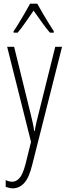

<svg xmlns="http://www.w3.org/2000/svg" viewBox="-20 -784 367 1046"><path d="M19 -529H57L148 -159Q155 -130 158.5 -114Q162 -98 163.5 -88.5Q165 -79 166 -70H169Q174 -99 179 -119.5Q184 -140 189 -160L281 -529H318L155 116Q138 185 111.5 213.5Q85 242 49 242Q39 242 30 239.5Q21 237 11 234V197Q29 206 47 206Q68 206 86 186.5Q104 167 119 110L149 -11ZM183 -764Q196 -740 214 -709.5Q232 -679 248.5 -652.5Q265 -626 273 -614V-606H252Q231 -630 207.5 -663.5Q184 -697 163 -726Q144 -699 120 -664Q96 -629 76 -606H54V-614Q66 -631 82.5 -658Q99 -685 115.5 -713.5Q132 -742 144 -764Z"/></svg>

Font: Noto Sans Gurmukhi ExtraCondensed ExtraLight
Style: Regular
Weight: 200
Width: 2
Designer: Jelle Bosma - Monotype Design Team
Foundry: Monotype Imaging Inc.
Version: Version 2.004; ttfautohint (v1.8.4.7-5d5b)